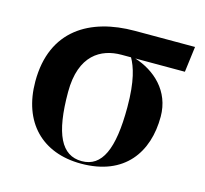

<svg xmlns="http://www.w3.org/2000/svg" viewBox="-85 -631 788 737"><g transform="rotate(15 309.5 -263.0)"><path d="M296 10C469 10 545 -102 545 -243C545 -346 472 -409 393 -434H590L603 -536H364C187 -536 45 -454 45 -250C45 -88 141 10 296 10ZM296 0C215 0 177 -76 177 -243C177 -390 257 -434 338 -434H376C394 -402 412 -350 412 -245C412 -78 376 0 296 0Z"/></g></svg>

Font: Noto Serif Display SemiBold
Style: Regular
Weight: 600
Designer: Monotype Design Team
Foundry: Monotype Imaging Inc.
Version: Version 2.009